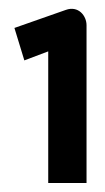

<svg xmlns="http://www.w3.org/2000/svg" viewBox="-20 -862 234 426"><path d="M34 -728 87 -748V-456H172V-806C172 -827 154 -850 126 -840L12 -800Z"/></svg>

Font: Charger Pro
Style: Blk
Weight: 900
Designer: Jasper
Foundry: Cannot Into Space Fonts
Version: Version 1.09